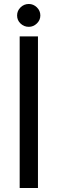

<svg xmlns="http://www.w3.org/2000/svg" viewBox="-20 -946 291 966"><path d="M171 0H79V-763H171ZM66 -868Q66 -892 83.5 -909Q101 -926 125 -926Q148 -926 165.5 -909Q183 -892 183 -868Q183 -845 165.5 -828Q148 -811 125 -811Q101 -811 83.5 -827.5Q66 -844 66 -868Z"/></svg>

Font: Open Sauce One
Style: Regular
Weight: 400
Designer: Alfredo Marco Pradil
Foundry: Creative Sauce Fz LLC
Version: Version 1.477